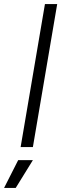

<svg xmlns="http://www.w3.org/2000/svg" viewBox="-68 -720 300 940"><path d="M33 0 152 -700H212L93 0ZM-48 200 21 64H93L9 200Z"/></svg>

Font: Figtree Light Light
Style: Italic
Weight: 300
Italic angle: -9.5°
Version: Version 2.000